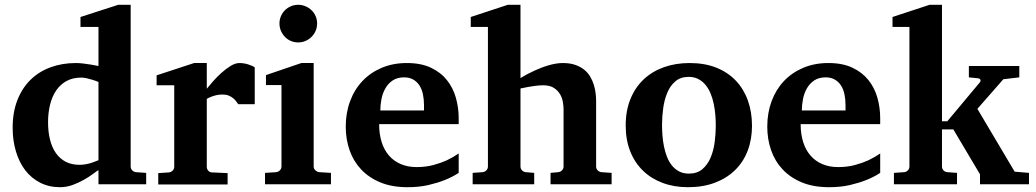

<svg xmlns="http://www.w3.org/2000/svg" viewBox="-20 -760 4273 792"><path d="M386.2 -421.9Q374.5 -426.8 361.8 -430.7Q351.1 -434.1 338.6 -437Q326.2 -439.9 314.9 -439.9Q280.3 -439.9 254.4 -425.8Q228.5 -411.6 211.7 -386.7Q194.8 -361.8 186.5 -328.1Q178.2 -294.4 178.2 -255.9Q178.2 -216.3 186.3 -184.1Q194.3 -151.9 210.4 -128.7Q226.6 -105.5 251 -92.8Q275.4 -80.1 308.1 -80.1Q321.8 -80.1 335.7 -82.8Q349.6 -85.4 360.8 -89.4Q374 -93.8 386.2 -99.1ZM386.2 0V-58.1Q380.4 -55.2 365.2 -43.7Q350.1 -32.2 328.6 -19.8Q307.1 -7.3 281.2 2.4Q255.4 12.2 228 12.2Q182.1 12.2 145.8 -6.3Q109.4 -24.9 84.2 -57.6Q59.1 -90.3 45.7 -135.3Q32.2 -180.2 32.2 -232.9Q32.2 -297.4 51.8 -347.2Q71.3 -397 106 -430.9Q140.6 -464.8 188.5 -482.4Q236.3 -500 293 -500Q307.1 -500 323.5 -498Q339.8 -496.1 354 -493.7Q370.1 -491.2 386.2 -487.8V-648.9H312V-689.9L467.8 -740.2H519V-73.2Q519 -64 525.4 -57.4Q531.7 -50.8 541 -49.8L583 -46.9V0Z M962.9 -330.1Q959.5 -335 954.3 -341.8Q949.2 -348.6 941.7 -355Q934.1 -361.3 923.3 -365.7Q912.6 -370.1 897.9 -370.1Q883.8 -370.1 871.6 -367.2Q859.4 -364.3 851.1 -360.8Q840.8 -356.9 833 -352.1V-71.8Q833 -63 839.1 -55.9Q845.2 -48.8 855 -48.8L918.9 -45.9V1H632.8V-45.9L676.8 -48.8Q686 -49.8 692.4 -56.4Q698.7 -63 698.7 -71.8V-408.2H626V-449.2L780.8 -500H833V-394Q842.3 -405.8 858.2 -423.8Q874 -441.9 892.6 -458.7Q911.1 -475.6 930.9 -487.8Q950.7 -500 967.8 -500Q976.6 -500 985.8 -498.5Q995.1 -497.1 1003.7 -494.4Q1012.2 -491.7 1019.3 -488.5Q1026.4 -485.4 1030.8 -481.9V-330.1Z M1073.2 0V-46.9L1119.1 -49.8Q1127.9 -50.8 1134.5 -57.4Q1141.1 -64 1141.1 -73.2V-409.2H1077.1V-450.2L1223.1 -500H1273.9V-73.2Q1273.9 -64 1281 -57.4Q1288.1 -50.8 1296.9 -49.8L1345.2 -46.9V0ZM1288.1 -663.1Q1288.1 -647 1282 -632.8Q1275.9 -618.7 1265.1 -607.9Q1254.4 -597.2 1240.2 -591.1Q1226.1 -585 1210 -585Q1193.8 -585 1179.7 -591.1Q1165.5 -597.2 1155.3 -607.9Q1145 -618.7 1138.9 -632.8Q1132.8 -647 1132.8 -663.1Q1132.8 -679.2 1138.9 -693.4Q1145 -707.5 1155.3 -717.8Q1165.5 -728 1179.7 -734.1Q1193.8 -740.2 1210 -740.2Q1226.1 -740.2 1240.2 -734.1Q1254.4 -728 1265.1 -717.8Q1275.9 -707.5 1282 -693.4Q1288.1 -679.2 1288.1 -663.1Z M1729 -326.2Q1729 -350.1 1724.6 -371.1Q1720.2 -392.1 1710.2 -407.5Q1700.2 -422.9 1684.6 -431.9Q1668.9 -440.9 1647 -440.9Q1619.1 -440.9 1600.3 -428.5Q1581.5 -416 1570.1 -396.2Q1558.6 -376.5 1553.7 -352.1Q1548.8 -327.6 1548.8 -304.2H1729ZM1872.1 -46.9Q1846.2 -29.8 1814 -17.1Q1786.1 -5.9 1747.6 3.2Q1709 12.2 1661.1 12.2Q1597.2 12.2 1549.6 -7.3Q1502 -26.9 1470 -60.8Q1438 -94.7 1422.1 -140.1Q1406.2 -185.5 1406.2 -237.8Q1406.2 -294.4 1424.1 -342.5Q1441.9 -390.6 1474.9 -425.5Q1507.8 -460.4 1554.4 -480.2Q1601.1 -500 1658.2 -500Q1716.8 -500 1757.6 -480.7Q1798.3 -461.4 1823.7 -429.4Q1849.1 -397.5 1860.6 -356.4Q1872.1 -315.4 1872.1 -272V-248H1543.9Q1543.9 -207 1554.2 -174.3Q1564.5 -141.6 1584.2 -118.7Q1604 -95.7 1632.8 -83.3Q1661.6 -70.8 1698.2 -70.8Q1736.3 -70.8 1767.8 -79.3Q1799.3 -87.9 1822.8 -98.6Q1849.6 -111.3 1872.1 -127Z M2251 0V-46.9L2282.7 -49.8Q2292 -50.8 2298.3 -57.4Q2304.7 -64 2304.7 -73.2V-309.1Q2304.7 -321.3 2302 -338.4Q2299.3 -355.5 2290.5 -370.8Q2281.7 -386.2 2265.1 -397.2Q2248.5 -408.2 2220.7 -408.2Q2205.6 -408.2 2189.2 -406Q2172.9 -403.8 2158.7 -401.4Q2142.6 -398.4 2127 -395V-73.2Q2127 -64 2133.3 -57.4Q2139.6 -50.8 2148.9 -49.8L2183.6 -46.9V0H1929.7V-46.9L1970.7 -49.8Q1980 -50.8 1986.3 -57.4Q1992.7 -64 1992.7 -73.2V-648.9H1921.9V-689.9L2074.7 -740.2H2127V-438Q2154.8 -455.1 2185.1 -468.8Q2197.8 -474.6 2212.2 -480.2Q2226.6 -485.8 2241.5 -490.2Q2256.3 -494.6 2271.7 -497.3Q2287.1 -500 2301.8 -500Q2331.1 -500 2352.8 -492.4Q2374.5 -484.9 2389.9 -472.4Q2405.3 -460 2414.8 -443.6Q2424.3 -427.2 2429.7 -409.7Q2435.1 -392.1 2437 -374.8Q2439 -357.4 2439 -342.8V-73.2Q2439 -64 2445.3 -57.4Q2451.7 -50.8 2460.9 -49.8L2502.9 -46.9V0Z M2932.6 -242.2Q2932.6 -263.2 2930.7 -286.4Q2928.7 -309.6 2924.1 -332Q2919.4 -354.5 2911.1 -374.5Q2902.8 -394.5 2890.4 -409.7Q2877.9 -424.8 2860.8 -433.8Q2843.8 -442.9 2820.8 -442.9Q2787.1 -442.9 2765.6 -424.3Q2744.1 -405.8 2732.2 -376.7Q2720.2 -347.7 2715.6 -313Q2710.9 -278.3 2710.9 -246.1Q2710.9 -224.6 2712.6 -201.2Q2714.4 -177.7 2719 -155.3Q2723.6 -132.8 2731.4 -112.8Q2739.3 -92.8 2751.7 -77.4Q2764.2 -62 2781.2 -53Q2798.3 -43.9 2821.8 -43.9Q2856 -43.9 2877.4 -62.3Q2898.9 -80.6 2911.1 -109.4Q2923.3 -138.2 2928 -173.3Q2932.6 -208.5 2932.6 -242.2ZM3082 -241.2Q3082 -185.1 3064.2 -138.4Q3046.4 -91.8 3012.2 -58.3Q2978 -24.9 2929 -6.3Q2879.9 12.2 2817.9 12.2Q2760.7 12.2 2713.6 -5.4Q2666.5 -22.9 2632.6 -55.7Q2598.6 -88.4 2579.8 -135.5Q2561 -182.6 2561 -242.2Q2561 -303.7 2580.6 -351.6Q2600.1 -399.4 2635 -432.4Q2669.9 -465.3 2718.3 -482.7Q2766.6 -500 2824.7 -500Q2886.7 -500 2934.6 -481Q2982.4 -461.9 3015.1 -427.5Q3047.9 -393.1 3064.9 -345.7Q3082 -298.3 3082 -241.2Z M3467.8 -326.2Q3467.8 -350.1 3463.4 -371.1Q3459 -392.1 3449 -407.5Q3439 -422.9 3423.3 -431.9Q3407.7 -440.9 3385.7 -440.9Q3357.9 -440.9 3339.1 -428.5Q3320.3 -416 3308.8 -396.2Q3297.4 -376.5 3292.5 -352.1Q3287.6 -327.6 3287.6 -304.2H3467.8ZM3610.8 -46.9Q3585 -29.8 3552.7 -17.1Q3524.9 -5.9 3486.3 3.2Q3447.8 12.2 3399.9 12.2Q3335.9 12.2 3288.3 -7.3Q3240.7 -26.9 3208.7 -60.8Q3176.8 -94.7 3160.9 -140.1Q3145 -185.5 3145 -237.8Q3145 -294.4 3162.8 -342.5Q3180.7 -390.6 3213.6 -425.5Q3246.6 -460.4 3293.2 -480.2Q3339.8 -500 3397 -500Q3455.6 -500 3496.3 -480.7Q3537.1 -461.4 3562.5 -429.4Q3587.9 -397.5 3599.4 -356.4Q3610.8 -315.4 3610.8 -272V-248H3282.7Q3282.7 -207 3293 -174.3Q3303.2 -141.6 3323 -118.7Q3342.8 -95.7 3371.6 -83.3Q3400.4 -70.8 3437 -70.8Q3475.1 -70.8 3506.6 -79.3Q3538.1 -87.9 3561.5 -98.6Q3588.4 -111.3 3610.8 -127Z M4022.5 0V-41L3912.6 -226.1H3865.7V-73.2Q3865.7 -64 3871.8 -57.4Q3877.9 -50.8 3887.7 -49.8L3927.7 -46.9V0H3667.5V-46.9L3709.5 -49.8Q3718.8 -50.8 3725.1 -57.4Q3731.4 -64 3731.4 -73.2V-648.9H3661.6V-689.9L3814.5 -740.2H3865.7V-259.8H3887.7L4021.5 -419.9Q4026.4 -425.3 4024.2 -430.7Q4022 -436 4014.6 -437L3976.6 -440.9V-487.8H4184.6V-440.9L4118.7 -433.1L4011.7 -311L4165.5 -51.8L4224.6 -46.9V0Z"/></svg>

Font: Charis SIL Cyr
Style: Bold
Weight: 700
Foundry: SIL International
Version: Version 5.000